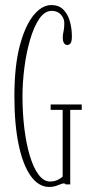

<svg xmlns="http://www.w3.org/2000/svg" viewBox="-20 -730 360 760"><path d="M175 10Q133 10 102 -33Q71 -76 54 -156.5Q37 -237 37 -349Q37 -468.5 58.2 -548.8Q79.5 -629 112.8 -669.5Q146 -710 183 -710Q213 -710 230.8 -692Q248.5 -674 256.5 -645.8Q264.5 -617.5 264.5 -586.5Q264.5 -566 259.5 -559Q254.5 -552 246 -552Q238 -552 233.2 -559.5Q228.5 -567 228.5 -581Q228.5 -590 230 -597.5Q231.5 -605 233 -614.2Q234.5 -623.5 234.5 -639Q234.5 -657.5 221 -672.2Q207.5 -687 185 -687Q156.5 -687 135 -655Q113.5 -623 98.8 -571.8Q84 -520.5 76.5 -461.8Q69 -403 69 -349Q69 -281.5 76.5 -220.8Q84 -160 98.2 -112.8Q112.5 -65.5 132.8 -38.5Q153 -11.5 178 -11.5Q195.5 -11.5 208.8 -18.2Q222 -25 228 -31V-295H180.5V-316.5H303.5V-295H258V0H240Q239.5 -1 237.5 -2.5Q235.5 -4 232 -4Q227.5 -4 219.8 -0.8Q212 2.5 201 6.2Q190 10 175 10Z"/></svg>

Font: Imbue 48pt Thin
Style: Regular
Weight: 250
Designer: Tyler Finck
Foundry: Etcetera Type Company
Version: Version 1.102